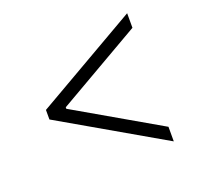

<svg xmlns="http://www.w3.org/2000/svg" viewBox="-96 -675 742 718"><g transform="rotate(-20 274.5 -316.0)"><path d="M70 -335 479 -571V-513L143 -319V-313L479 -119V-61L70 -297Z"/></g></svg>

Font: 42dot Sans Light
Style: Regular
Weight: 300
Designer: 42dot
Version: Version 1.000